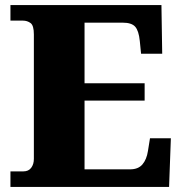

<svg xmlns="http://www.w3.org/2000/svg" viewBox="-20 -734 715 754"><path d="M21 0V-61H72Q92 -61 102.5 -75Q113 -89 113 -110V-599Q113 -634 100 -643.5Q87 -653 70 -653H21V-714H614L617 -523H534L529 -573Q525 -613 511 -629Q497 -645 462 -645H312V-407H548V-339H312V-69H491Q523 -69 539.5 -88.5Q556 -108 561 -141L569 -191H651L644 0Z"/></svg>

Font: Noto Serif Myanmar Black
Style: Regular
Weight: 900
Designer: Ben Mitchell and the Monotype Design Team
Foundry: Monotype Imaging Inc.
Version: Version 2.106; ttfautohint (v1.8.4.7-5d5b)